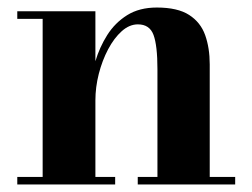

<svg xmlns="http://www.w3.org/2000/svg" viewBox="-20 -490 670 510"><path d="M25.9 -20H93.3V-439.9H25.9V-460H233.4V-327.4Q244.4 -364.5 264.9 -397Q285.4 -429.4 317.7 -449.7Q350.1 -470 396.5 -470Q451.9 -470 482.4 -450.3Q512.9 -430.7 525 -396.6Q537.1 -362.5 537.1 -319.1V-20H604.7V0H345.9V-20H398.2V-306.2Q398.2 -369.1 387.8 -397.2Q377.4 -425.3 346.2 -425.3Q323.7 -425.3 303.3 -407.1Q283 -388.9 267.2 -359.1Q251.5 -329.3 242.4 -293.8Q233.4 -258.3 233.4 -223.6V-20H285.9V0H25.9Z"/></svg>

Font: Bodoni* 11
Style: Bold
Weight: 700
Version: Version 2.000; ttfautohint (v1.8.1)